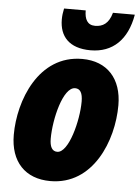

<svg xmlns="http://www.w3.org/2000/svg" viewBox="-55 -830 643 884"><g transform="rotate(5 266.0 -388.5)"><path d="M343 -606C445 -606 512 -670 532 -787H431C417 -736 389 -720 354 -720C318 -720 305 -747 305 -787H205C201 -769 199 -752 199 -736C199 -659 243 -606 343 -606ZM211 10C408 10 493 -200 493 -365C493 -487 425 -563 309 -563C107 -563 25 -346 25 -188C25 -64 94 10 211 10ZM231 -127C207 -127 196 -148 196 -185C196 -275 232 -426 288 -426C312 -426 323 -406 323 -367C323 -279 284 -127 231 -127Z"/></g></svg>

Font: Noto Sans Condensed Black
Style: Italic
Weight: 900
Width: 3
Italic angle: -12°
Designer: Monotype Design Team
Foundry: Monotype Imaging Inc.
Version: Version 2.013